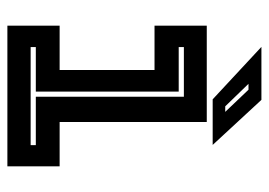

<svg xmlns="http://www.w3.org/2000/svg" viewBox="-124 -604 728 520"><g transform="rotate(90 240.0 -344.0)"><path d="M49.5 0V-141.5H169.5V-398.5H49.5V-540H310.5V-141.5H430.5V0ZM107.5 -63H373V-77H242V-478H107.5V-464H228V-77H107.5ZM372.5 -556H249L107 -688H250.5ZM283 -590 223 -653H207L268 -590Z"/></g></svg>

Font: Tourney Condensed Regular
Style: Bold
Weight: 700
Width: 3
Designer: Tyler Finck
Foundry: Etcetera Type Co
Version: Version 1.010; ttfautohint (v1.8.3)